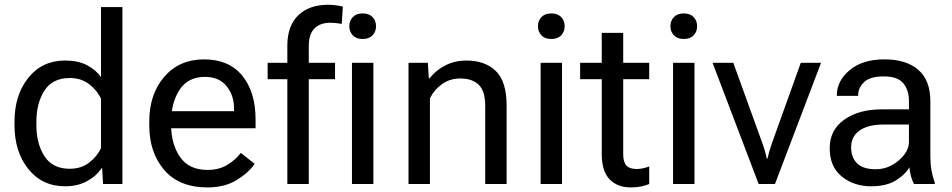

<svg xmlns="http://www.w3.org/2000/svg" viewBox="-20 -780 4034 814"><path d="M41.5 -249Q41.5 -136.7 100.1 -63.5Q158.7 9.8 256.3 9.8Q310.1 9.8 350.3 -12.7Q390.6 -35.2 410.2 -66.9H413.1L417 0H499V-750H408.2V-453.1Q385.7 -484.9 347.9 -504.2Q310.1 -523.4 256.3 -523.4Q158.7 -523.4 100.1 -450.2Q41.5 -377 41.5 -264.6ZM134.3 -249V-264.6Q134.3 -342.8 168.5 -396Q202.6 -449.2 275.9 -449.2Q324.7 -449.2 358.9 -422.4Q393.1 -395.5 408.2 -361.3V-152.3Q393.1 -118.2 358.9 -91.3Q324.7 -64.5 275.9 -64.5Q202.6 -64.5 168.5 -117.7Q134.3 -170.9 134.3 -249Z M612.8 -249Q612.8 -132.8 676.5 -59.1Q740.2 14.6 859.9 14.6Q933.1 14.6 984.1 -17.1Q1035.2 -48.8 1059.6 -85.4L1001 -131.8Q979 -102.5 943.8 -81.1Q908.7 -59.6 859.9 -59.6Q780.8 -59.6 743.2 -114.5Q705.6 -169.4 705.6 -249V-264.6Q705.6 -344.2 741.2 -399.2Q776.9 -454.1 849.1 -454.1Q908.7 -454.1 940.4 -415Q972.2 -376 972.2 -320.3V-308.6H668.5V-236.3H1063.5V-273.4Q1063.5 -390.6 1006.8 -459.5Q950.2 -528.3 845.2 -528.3Q740.2 -528.3 676.5 -454.6Q612.8 -380.9 612.8 -264.6Z M1198.2 0H1289.1V-473.6V-484.4V-585.9Q1289.1 -634.8 1313 -659.2Q1336.9 -683.6 1380.9 -683.6Q1393.6 -683.6 1405.8 -682.1Q1418 -680.7 1428.7 -678.7L1433.6 -752Q1418.9 -755.9 1402.8 -757.8Q1386.7 -759.8 1371.1 -759.8Q1291 -759.8 1244.6 -715.3Q1198.2 -670.9 1198.2 -585.9ZM1114.7 -444.3H1400.4V-513.7H1254.9H1232.4H1114.7ZM1472.2 0H1563V-513.7H1472.2ZM1460.9 -668.9Q1460.9 -646 1475.6 -630.4Q1490.2 -614.7 1517.6 -614.7Q1544.9 -614.7 1559.6 -630.4Q1574.2 -646 1574.2 -668.9Q1574.2 -691.9 1559.6 -707.5Q1544.9 -723.1 1517.6 -723.1Q1490.2 -723.1 1475.6 -707.5Q1460.9 -691.9 1460.9 -668.9Z M1711.9 0H1802.7V-363.3Q1821.3 -400.4 1854.5 -423.8Q1887.7 -447.3 1931.2 -447.3Q1981.9 -447.3 2009.5 -420.7Q2037.1 -394 2037.1 -332.5V0H2127.9V-331.5Q2127.9 -435.1 2081.8 -479.2Q2035.6 -523.4 1958 -523.4Q1909.2 -523.4 1868.9 -503.2Q1828.6 -482.9 1800.8 -447.8H1797.9L1793.9 -513.7H1711.9Z M2272 0H2362.8V-513.7H2272ZM2260.7 -668.9Q2260.7 -646 2275.4 -630.4Q2290 -614.7 2317.4 -614.7Q2344.7 -614.7 2359.4 -630.4Q2374 -646 2374 -668.9Q2374 -691.9 2359.4 -707.5Q2344.7 -723.1 2317.4 -723.1Q2290 -723.1 2275.4 -707.5Q2260.7 -691.9 2260.7 -668.9Z M2439.5 -444.3H2732.4V-513.7H2439.5ZM2531.2 -127Q2531.2 -53.7 2564.7 -19.5Q2598.1 14.6 2654.3 14.6Q2678.7 14.6 2699.2 10.3Q2719.7 5.9 2732.4 0V-74.2Q2718.8 -69.3 2705.6 -66.4Q2692.4 -63.5 2678.7 -63.5Q2649.4 -63.5 2635.7 -78.1Q2622.1 -92.8 2622.1 -127V-640.6H2531.2V-486.3V-471.7Z M2833.5 0H2924.3V-513.7H2833.5ZM2822.3 -668.9Q2822.3 -646 2836.9 -630.4Q2851.6 -614.7 2878.9 -614.7Q2906.2 -614.7 2920.9 -630.4Q2935.5 -646 2935.5 -668.9Q2935.5 -691.9 2920.9 -707.5Q2906.2 -723.1 2878.9 -723.1Q2851.6 -723.1 2836.9 -707.5Q2822.3 -691.9 2822.3 -668.9Z M3001 -513.7 3196.3 0H3265.6L3460.9 -513.7H3375L3252 -170.9Q3245.1 -151.4 3240.5 -134.3Q3235.8 -117.2 3233.9 -107.4H3231Q3229 -117.2 3224.4 -134.3Q3219.7 -151.4 3212.9 -170.9L3088.9 -513.7Z M3497.6 -151.4Q3497.6 -73.2 3548.8 -31.7Q3600.1 9.8 3673.3 9.8Q3736.8 9.8 3777.1 -14.6Q3817.4 -39.1 3835.4 -70.8Q3836.9 -51.3 3842.5 -31.7Q3848.1 -12.2 3855 0H3942.9V-7.8Q3934.1 -29.3 3929.2 -57.4Q3924.3 -85.4 3924.3 -117.2V-351.6Q3924.3 -439.5 3873.3 -483.9Q3822.3 -528.3 3729.5 -528.3Q3636.7 -528.3 3582.3 -482.7Q3527.8 -437 3527.8 -376V-373.5H3618.2V-376Q3618.2 -407.7 3643.3 -431.9Q3668.5 -456.1 3727.1 -456.1Q3785.6 -456.1 3809.6 -427Q3833.5 -397.9 3833.5 -351.6V-316.4H3717.3Q3621.6 -316.4 3559.6 -272.9Q3497.6 -229.5 3497.6 -151.4ZM3588.4 -156.2Q3588.4 -200.2 3623.5 -226.1Q3658.7 -252 3727.1 -252H3833.5V-178.2Q3833.5 -136.7 3790 -99.6Q3746.6 -62.5 3692.9 -62.5Q3639.2 -62.5 3613.8 -87.4Q3588.4 -112.3 3588.4 -156.2Z"/></svg>

Font: Roboto Flex
Style: Regular
Weight: 400
Designer: Berlow after Robertson
Foundry: Google
Version: Version 3.200;gftools[0.9.32]